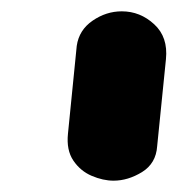

<svg xmlns="http://www.w3.org/2000/svg" viewBox="-20 -1024 314 339"><path d="M180.5 -705Q162 -705 142 -713.5Q122 -722 109.5 -740.5Q97 -759 100 -788L115.5 -943Q119.5 -971 143.5 -987.5Q167.5 -1004 195 -1004Q227.5 -1004 252.2 -981.2Q277 -958.5 273 -919.5L257.5 -766Q255.5 -735.5 230.8 -720.2Q206 -705 180.5 -705Z"/></svg>

Font: Edu NSW ACT Hand
Style: Regular
Weight: 400
Designer: Tina and Corey Anderson, Eben Sorkin, Mirko Velimirovic
Foundry: Sorkin Type Co.
Version: Version 2.000